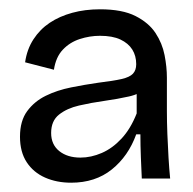

<svg xmlns="http://www.w3.org/2000/svg" viewBox="-20 -690 416 413"><path d="M133 -297Q102 -297 77 -308Q52 -319 37.5 -341Q23 -363 23 -396Q23 -430 38.5 -451Q54 -472 78.5 -484Q103 -496 133 -502Q163 -508 191 -512Q224 -516 241.5 -520Q259 -524 266 -531.5Q273 -539 273 -552Q273 -570 264.5 -583.5Q256 -597 239 -605Q222 -613 195 -613Q173 -613 151.5 -606Q130 -599 115 -583Q100 -567 96 -540L34 -556Q38 -584 52 -605.5Q66 -627 87 -641Q108 -655 135.5 -662.5Q163 -670 195 -670Q243 -670 271.5 -655.5Q300 -641 314.5 -619Q329 -597 334 -571.5Q339 -546 339 -523V-451Q339 -428 340 -402Q341 -376 342.5 -351Q344 -326 346 -306H285Q284 -326 283 -352Q282 -378 282 -401H273Q256 -354 220.5 -325.5Q185 -297 133 -297ZM153 -351Q176 -351 199 -361Q222 -371 241.5 -392Q261 -413 274 -446V-502L294 -501Q282 -488 257.5 -482.5Q233 -477 204.5 -473Q176 -469 150 -463Q124 -457 107 -443.5Q90 -430 90 -404Q90 -379 107.5 -365Q125 -351 153 -351Z"/></svg>

Font: Bricolage Grotesque 36pt Light
Style: Regular
Weight: 300
Designer: Mathieu Triay
Foundry: Atelier Triay
Version: Version 1.001;gftools[0.9.33.dev8+g029e19f]